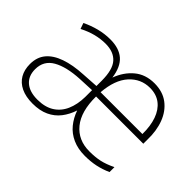

<svg xmlns="http://www.w3.org/2000/svg" viewBox="-98 -789 1049 1049"><g transform="rotate(45 426.5 -265.0)"><path d="M604 -540Q668 -540 711 -507.5Q754 -475 775 -419.5Q796 -364 794 -294V-263H429Q428 -147 478 -86Q528 -25 615 -25Q660 -25 694.5 -32.5Q729 -40 773 -61V-23Q735 -6 697 2Q659 10 615 10Q561 10 520 -8.5Q479 -27 452 -60Q425 -93 410 -136Q396 -93 370.5 -60Q345 -27 305.5 -8.5Q266 10 211 10Q158 10 121.5 -7.5Q85 -25 66.5 -57Q48 -89 48 -133Q48 -186 77 -221Q106 -256 161.5 -275.5Q217 -295 295 -299L390 -305V-346Q390 -431 357.5 -467.5Q325 -504 262 -504Q225 -504 187 -494.5Q149 -485 108 -464L96 -498Q135 -517 177.5 -528Q220 -539 264 -539Q332 -539 370.5 -505.5Q409 -472 419 -399Q442 -462 488.5 -501Q535 -540 604 -540ZM299 -268Q200 -263 144 -231Q88 -199 88 -133Q88 -81 121 -52.5Q154 -24 214 -24Q272 -24 310.5 -48Q349 -72 368.5 -116Q388 -160 389 -219V-272ZM604 -505Q534 -505 486 -452Q438 -399 430 -297H753Q754 -359 737.5 -406Q721 -453 687.5 -479Q654 -505 604 -505Z"/></g></svg>

Font: Noto Sans Khmer ExtraLight
Style: Regular
Weight: 250
Version: Version 2.003